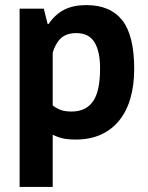

<svg xmlns="http://www.w3.org/2000/svg" viewBox="-20 -534 580 754"><path d="M57 -500H152L167 -440H171Q197 -478 232.5 -496Q268 -514 319 -514Q413 -514 460 -454.5Q507 -395 507 -263Q507 -199 492 -147.5Q477 -96 447.5 -60Q418 -24 375.5 -5Q333 14 278 14Q247 14 227 9.5Q207 5 187 -5V200H57ZM280 -404Q242 -404 220.5 -385Q199 -366 187 -328V-120Q201 -109 217.5 -102.5Q234 -96 261 -96Q317 -96 345 -135.5Q373 -175 373 -266Q373 -332 351 -368Q329 -404 280 -404Z"/></svg>

Font: PTSans
Style: Bold
Weight: 700
Designer: A.Korolkova, O.Umpeleva, V.Yefimov
Foundry: ParaType Ltd
Version: Version 2.003W OFL